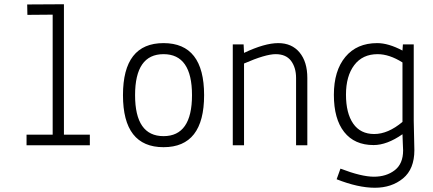

<svg xmlns="http://www.w3.org/2000/svg" viewBox="-20 -684 2040 904"><path d="M109 -614 108 -663 281 -664V-50H403V0H105V-50H228V-615Z M559 -236Q559 -481 750 -481Q941 -481 941 -236Q941 9 750 9Q559 9 559 -236ZM750 -429Q616 -429 616 -236Q616 -43 750 -43Q884 -43 884 -236Q884 -429 750 -429Z M1127 -475 1129 -435Q1226 -481 1290 -481Q1354 -481 1390.5 -437Q1427 -393 1427 -317V0H1374V-317Q1374 -366 1350 -398Q1326 -429 1278 -429Q1230 -429 1129 -385V0H1076V-475Z M1928 -115 1931 23Q1931 112 1877.5 156Q1824 200 1745 200Q1666 200 1565 160L1583 110Q1682 148 1740.5 148Q1799 148 1838.5 117.5Q1878 87 1878 24Q1878 16 1876.5 -11.5Q1875 -39 1875 -52Q1802 -1 1739 -1Q1649 -1 1600.5 -62.5Q1552 -124 1552 -237.5Q1552 -351 1606 -416Q1660 -481 1756 -481Q1809 -481 1875 -446L1877 -475H1928ZM1875 -110V-390Q1813 -429 1758 -429Q1687 -429 1648 -377.5Q1609 -326 1609 -238.5Q1609 -151 1643 -102Q1677 -53 1742 -53Q1807 -53 1875 -110Z"/></svg>

Font: TypoPRO Lekton
Style: Regular
Weight: 400
Monospace: yes
Designer: Paolo Mazzetti, Luciano Perondi, Raffaele Flato, Elena Papassissa, Emilio Macchia, Michela Povoleri, Tobias Seemiller, R
Version: Version 34.000